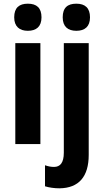

<svg xmlns="http://www.w3.org/2000/svg" viewBox="-20 -781 565 1041"><path d="M131 -761C84 -761 57 -739 57 -687C57 -637 86 -614 131 -614C177 -614 205 -637 205 -687C205 -738 179 -761 131 -761ZM320 -687C320 -637 348 -614 394 -614C440 -614 468 -637 468 -687C468 -738 441 -761 394 -761C346 -761 320 -739 320 -687ZM199 -547H63V0H199ZM302 240C408 239 461 176 461 59V-547H326V47C326 102 306 124 273 124C256 124 241 121 224 115V229C246 236 275 240 302 240Z"/></svg>

Font: Noto Sans Devanagari Condensed
Style: Bold
Weight: 700
Width: 3
Designer: Jelle Bosma - Monotype Design Team
Foundry: Monotype Imaging Inc.
Version: Version 2.004